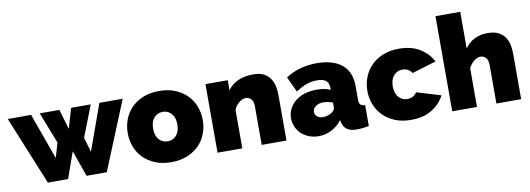

<svg xmlns="http://www.w3.org/2000/svg" viewBox="-64 -1085 4007 1451"><g transform="rotate(-10 1939.5 -360.0)"><path d="M697 -526H876L661 0H506L435 -200L364 0H209L-6 -526H173L300 -173L333 -286L239 -526H390L435 -372L480 -526H631L537 -286L570 -173Z M1156 10Q1085 10 1031.5 -12.5Q978 -35 941.5 -72.5Q905 -110 886.5 -159.5Q868 -209 868 -263Q868 -317 886.5 -366.5Q905 -416 941.5 -453.5Q978 -491 1031.5 -513.5Q1085 -536 1156 -536Q1226 -536 1280 -513.5Q1334 -491 1370.5 -453.5Q1407 -416 1425.5 -366.5Q1444 -317 1444 -263Q1444 -209 1425.5 -159.5Q1407 -110 1370.5 -72.5Q1334 -35 1280 -12.5Q1226 10 1156 10ZM1063 -263Q1063 -210 1089 -180Q1115 -150 1156 -150Q1197 -150 1223 -180Q1249 -210 1249 -263Q1249 -316 1223 -346Q1197 -376 1156 -376Q1115 -376 1089 -346Q1063 -316 1063 -263Z M2040 0H1850V-296Q1850 -335 1832.5 -352.5Q1815 -370 1792 -370Q1768 -370 1741 -349Q1714 -328 1701 -295V0H1511V-526H1682V-448Q1710 -491 1760.5 -513.5Q1811 -536 1880 -536Q1934 -536 1965.5 -516.5Q1997 -497 2013.5 -468Q2030 -439 2035 -406Q2040 -373 2040 -346Z M2287 10Q2248 10 2214 -3Q2180 -16 2155.5 -38.5Q2131 -61 2117 -92Q2103 -123 2103 -159Q2103 -199 2120 -232Q2137 -265 2167 -289Q2197 -313 2238.5 -326Q2280 -339 2330 -339Q2394 -339 2436 -319V-335Q2436 -372 2414.5 -390Q2393 -408 2345 -408Q2300 -408 2262 -393.5Q2224 -379 2182 -351L2127 -469Q2231 -536 2364 -536Q2490 -536 2558 -480Q2626 -424 2626 -312V-210Q2626 -183 2636 -172.5Q2646 -162 2672 -160V0Q2646 5 2623 7.5Q2600 10 2582 10Q2531 10 2504.5 -8.5Q2478 -27 2470 -63L2466 -82Q2431 -37 2385 -13.5Q2339 10 2287 10ZM2344 -126Q2361 -126 2379 -131.5Q2397 -137 2411 -146Q2422 -154 2429 -163.5Q2436 -173 2436 -183V-222Q2419 -228 2399 -232Q2379 -236 2363 -236Q2328 -236 2305 -219Q2282 -202 2282 -176Q2282 -154 2299.5 -140Q2317 -126 2344 -126Z M2707 -263Q2707 -317 2726 -366.5Q2745 -416 2781.5 -453.5Q2818 -491 2872 -513.5Q2926 -536 2996 -536Q3092 -536 3156.5 -496Q3221 -456 3253 -393L3068 -337Q3041 -376 2995 -376Q2956 -376 2929 -346.5Q2902 -317 2902 -263Q2902 -209 2929 -179.5Q2956 -150 2995 -150Q3041 -150 3068 -189L3253 -133Q3221 -70 3156.5 -30Q3092 10 2996 10Q2926 10 2872 -12.5Q2818 -35 2781.5 -72.5Q2745 -110 2726 -159.5Q2707 -209 2707 -263Z M3841 0H3651V-296Q3651 -335 3633.5 -352.5Q3616 -370 3590 -370Q3581 -370 3568.5 -364.5Q3556 -359 3543.5 -349.5Q3531 -340 3520 -326Q3509 -312 3502 -295V0H3312V-730H3502V-448Q3530 -491 3575 -513.5Q3620 -536 3676 -536Q3731 -536 3764 -517Q3797 -498 3814 -469.5Q3831 -441 3836 -408Q3841 -375 3841 -346Z"/></g></svg>

Font: Raleway
Style: Heavy
Weight: 900
Designer: Matt McInerney, Pablo Impallari, Rodrigo Fuenzalida
Foundry: Matt McInerney, Pablo Impallari, Rodrigo Fuenzalida
Version: Version 2.001; ttfautohint (v0.8) -G 200 -r 50